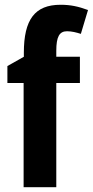

<svg xmlns="http://www.w3.org/2000/svg" viewBox="-20 -785 389 805"><path d="M315 -437V-547H216V-572C216 -631 229 -654 261 -654C281 -654 300 -649 319 -643L349 -743C308 -758 276 -765 234 -765C126 -765 80 -703 80 -564V-547L11 -508V-437H79V0H216V-437Z"/></svg>

Font: Noto Sans Georgian Condensed Bold
Style: Regular
Weight: 700
Width: 3
Designer: Monotype Design Team, Akaki Razmadze
Foundry: Google LLC
Version: Version 2.005